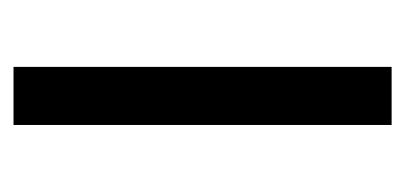

<svg xmlns="http://www.w3.org/2000/svg" viewBox="-174 -411 585 277"><g transform="rotate(-90 118.5 -272.5)"><path d="M76.7 0V-545.5H160.5V0Z"/></g></svg>

Font: Inter UI
Style: Regular
Weight: 400
Designer: Rasmus Andersson
Foundry: rsms
Version: 3.2;8d6f07862